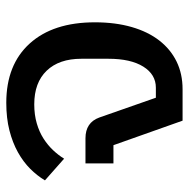

<svg xmlns="http://www.w3.org/2000/svg" viewBox="-15 -586 601 611"><g transform="rotate(-90 285.5 -280.5)"><path d="M129 -220H71V-309H151Q201 -309 217 -265L280 -85H312Q354 -85 379 -125Q404 -165 404 -236V-322Q404 -393 366 -432.5Q328 -472 259 -472Q226 -472 198.5 -464Q171 -456 150 -442.5Q129 -429 113 -412Q97 -395 86 -377L17 -438Q32 -463 54 -485Q76 -507 106.5 -524Q137 -541 176 -551Q215 -561 264 -561Q385 -561 452.5 -486.5Q520 -412 520 -279Q520 -214 505 -162Q490 -110 462 -74Q434 -38 395 -19Q356 0 307 0H207Z"/></g></svg>

Font: IBM Plex Thai Medium
Style: Regular
Weight: 500
Designer: Mike Abbink, Paul van der Laan, Pieter van Rosmalen, Ben Mitchell, Mark Frömberg
Foundry: Bold Monday
Version: Version 1.0